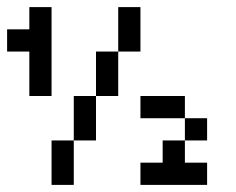

<svg xmlns="http://www.w3.org/2000/svg" viewBox="-20 -520 665 540"><path d="M312.5 -437.5V-500H375V-437.5ZM312.5 -375V-437.5H375V-375ZM250 -312.5V-375H312.5V-312.5ZM250 -250V-312.5H312.5V-250ZM187.5 -187.5V-250H250V-187.5ZM187.5 -125V-187.5H250V-125ZM125 -62.5V-125H187.5V-62.5ZM125 0V-62.5H187.5V0ZM500 -125V-187.5H562.5V-125ZM375 -187.5V-250H437.5V-187.5ZM437.5 -187.5V-250H500V-187.5ZM437.5 -62.5V-125H500V-62.5ZM375 0V-62.5H437.5V0ZM437.5 0V-62.5H500V0ZM500 0V-62.5H562.5V0ZM62.5 -437.5V-500H125V-437.5ZM62.5 -375V-437.5H125V-375ZM62.5 -312.5V-375H125V-312.5ZM62.5 -250V-312.5H125V-250ZM0 -375V-437.5H62.5V-375Z"/></svg>

Font: AprilSans
Style: Regular
Weight: 400
Designer: typesprite
Version: Version 1.001;PS 001.001;hotconv 1.0.88;makeotf.lib2.5.64775